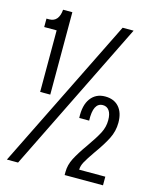

<svg xmlns="http://www.w3.org/2000/svg" viewBox="-111 -805 708 880"><g transform="rotate(15 243.5 -365.0)"><path d="M74 -631H15V-671H28Q51 -671 63.5 -686.5Q76 -702 78 -730H122V-339H74ZM363 -721H415L60 0H7ZM346 -157Q379 -204 394 -233Q409 -262 409 -294Q409 -324 398 -339.5Q387 -355 368 -355Q322 -355 325 -270H278Q275 -330 299.5 -363Q324 -396 368 -396Q410 -396 433.5 -369.5Q457 -343 457 -295Q457 -255 438.5 -218.5Q420 -182 386 -135Q361 -99 350 -79Q339 -59 339 -41H463V0H281V-15Q281 -48 297.5 -80Q314 -112 346 -157Z"/></g></svg>

Font: Mona Sans Condensed
Style: Regular
Weight: 400
Width: 3
Designer: Deni Anggara
Foundry: GitHub
Version: Version 2.000